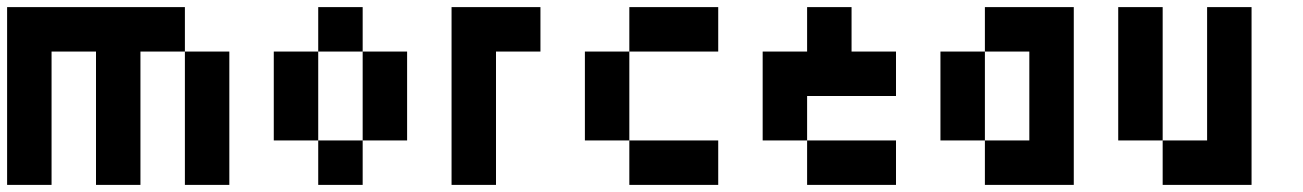

<svg xmlns="http://www.w3.org/2000/svg" viewBox="-20 -520 3665 540"><path d="M125 0H0V-500H500V-375H375V0H250V-375H125ZM625 0H500V-375H625Z M875 -375V-500H1000V-375ZM875 -125H750V-375H875ZM1125 -125H1000V-375H1125ZM1000 -125V0H875V-125Z M1375 0H1250V-500H1500V-375H1375Z M1750 -375V-500H2000V-375ZM1750 -125H1625V-375H1750ZM1750 0V-125H2000V0Z M2250 -125H2125V-375H2250V-500H2375V-375H2500V-250H2250ZM2250 0V-125H2500V0Z M2750 0V-125H2625V-375H2750V-125H2875V-375H2750V-500H3000V0Z M3250 0V-125H3125V-500H3250V-125H3375V-500H3500V0Z"/></svg>

Font: Tiny5
Style: Regular
Weight: 400
Designer: Stefan Schmidt
Foundry: Made with Bits'n'Picas by Kreative Software
Version: Version 1.002; ttfautohint (v1.8.4.7-5d5b)